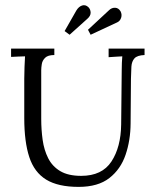

<svg xmlns="http://www.w3.org/2000/svg" viewBox="-20 -715 605 747"><path d="M191.4 -500.9Q166.5 -500.9 155.7 -490.3Q144.8 -479.6 142.6 -465.7Q140.4 -451.8 140.4 -441.5V-252.3Q140.4 -210.5 145.9 -170.9Q151.4 -131.3 167.4 -99.6Q183.4 -67.8 214.3 -49.3Q245.3 -30.8 295.9 -30.8Q377 -30.8 413.6 -86.7Q450.3 -142.6 451.4 -230.7L453.6 -441.5Q453.6 -456.9 454.2 -470.7Q454.7 -484.4 455.8 -495.8Q442.2 -495.4 429.2 -494.3Q416.2 -493.2 402.6 -492.5V-525.9H542.4V-500.9Q513.8 -499.8 503.1 -487.9Q492.5 -476 491.2 -455.6Q489.9 -435.3 489.5 -408.5L488.1 -234.3Q487.7 -169.1 468.6 -112.9Q449.6 -56.8 405.6 -22.4Q361.6 12.1 286 12.1Q205.7 12.1 159.5 -16.3Q113.3 -44.7 93.9 -104Q74.4 -163.2 74.4 -256V-408.5Q74.4 -428.3 75.4 -454.7Q76.3 -481.1 77.4 -495.8Q63.8 -495.4 50.4 -494.9Q37 -494.3 23.1 -493.6V-525.9H191.4ZM332.6 -579.8 322.3 -599.2 404.8 -675.8Q415.1 -685.4 428.1 -684.8Q441.1 -684.3 449.2 -670.7Q455.4 -658.2 451.2 -645.6Q447 -632.9 435.6 -627.8ZM250.8 -579.8 231.4 -594.1 277.2 -674.4Q286.4 -689.4 299.4 -693.6Q312.4 -697.8 323.8 -687.2Q332.2 -678.8 332.6 -666.1Q333 -653.5 320.1 -642.1Z"/></svg>

Font: Parastoo
Style: Regular
Weight: 400
Foundry: Saber Rastikerdar (saber.rastikerdar@gmail.com)
Version: Version 3.000